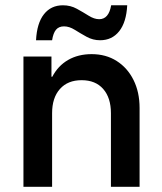

<svg xmlns="http://www.w3.org/2000/svg" viewBox="-20 -717 622 737"><path d="M70 0V-500H177.5V-422.5H180.8Q202.5 -464.2 241.2 -486.7Q280 -509.2 331.7 -509.2Q386.7 -509.2 427.9 -482.9Q469.2 -456.7 492.5 -410Q515.8 -363.3 515.8 -302.5V0H405.8V-282.5Q405.8 -341.7 376.2 -375.4Q346.7 -409.2 293.3 -409.2Q240 -409.2 210 -375.4Q180 -341.7 180 -282.5V0ZM118.3 -562.5Q121.7 -628.3 148.8 -662.5Q175.8 -696.7 221.7 -696.7Q250.8 -696.7 275 -683.3Q299.2 -670 320.4 -656.7Q341.7 -643.3 360.8 -643.3Q397.5 -643.3 406.7 -696.7H468.3Q465 -631.7 437.5 -597.1Q410 -562.5 364.2 -562.5Q336.7 -562.5 312.5 -575.8Q288.3 -589.2 267.1 -602.5Q245.8 -615.8 225.8 -615.8Q205.8 -615.8 195 -602.9Q184.2 -590 180 -562.5Z"/></svg>

Font: Funnel Sans Light Medium
Style: Regular
Weight: 500
Version: Version 1.000